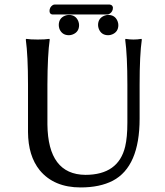

<svg xmlns="http://www.w3.org/2000/svg" viewBox="-20 -820 732 850"><path d="M240.2 -709Q240.2 -739.3 267.6 -750.5Q275.9 -753.9 285.2 -753.9Q315.4 -753.9 326.7 -726.1Q330.1 -717.3 330.1 -709Q330.1 -678.7 302.2 -667.5Q293.9 -664.1 285.2 -664.1Q254.9 -664.1 243.2 -691.9Q240.2 -700.7 240.2 -709ZM414.1 -709Q414.1 -739.3 441.9 -750.5Q450.2 -753.9 459 -753.9Q489.3 -753.9 500.5 -726.1Q503.9 -717.3 503.9 -709Q503.9 -678.7 476.1 -667.5Q467.8 -664.1 459 -664.1Q428.7 -664.1 417.5 -691.9Q414.1 -700.7 414.1 -709ZM543.9 -444.8Q543.9 -573.7 534.2 -645L536.1 -647.9Q554.7 -645 570.8 -645Q588.4 -645 606 -647.9L607.9 -645Q598.1 -578.1 598.1 -444.8V-294.9Q598.1 -82.5 479.5 -20Q421.9 9.8 336.9 9.8Q218.8 9.8 155.8 -66.4Q104.5 -129.9 104 -235.8V-444.8Q104 -573.7 94.2 -645L96.2 -647.9Q114.3 -645 147 -645Q179.7 -645 198.2 -647.9L200.2 -645Q190.4 -578.1 189.9 -444.8V-269Q192.4 -47.4 357.9 -45.9Q504.4 -45.9 534.2 -171.4Q543.9 -212.4 543.9 -276.9ZM456.1 -755.9H211.9Q199.7 -757.3 199.2 -771Q199.2 -788.1 213.4 -797.4Q217.8 -799.8 221.2 -799.8H465.8Q478.5 -798.3 480 -786.1Q480 -768.1 464.8 -758.8Q460 -756.3 456.1 -755.9Z"/></svg>

Font: Linux Biolinum Capitals O
Style: Small Caps
Weight: 400
Designer: Philipp H. Poll
Foundry: Philipp H. Poll
Version: Version 1.0.4